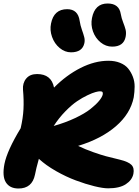

<svg xmlns="http://www.w3.org/2000/svg" viewBox="-33 -1054 789 1087"><path d="M602.1 -790Q565.9 -790 536.4 -814.2Q506.8 -838.4 493.4 -876Q480 -913.6 487.8 -952.1Q503.9 -1034.2 576.2 -1034.2Q641.6 -1034.2 650.9 -974.1Q654.8 -951.2 664.1 -927.7Q673.3 -904.3 678 -886.2Q682.6 -868.2 678.2 -845.2Q667 -790 602.1 -790ZM369.1 -757.8Q334.5 -757.8 304.9 -782.2Q275.4 -806.6 261.7 -845Q248 -883.3 255.9 -920.9Q272 -1002 347.2 -1002Q408.7 -1002 418 -936Q421.9 -910.2 430.7 -885.5Q439.5 -860.8 443.8 -844.2Q448.2 -827.6 444.8 -810.1Q433.6 -757.8 369.1 -757.8ZM71.8 13.2Q22.5 13.2 0.5 -21.2Q-21.5 -55.7 -7.8 -126Q7.3 -201.7 84 -328.1Q97.2 -384.8 99.9 -435.8Q102.5 -486.8 97.2 -545.9Q94.2 -583.5 115.2 -609.1Q136.2 -634.8 176.8 -634.8Q257.8 -634.8 272.9 -558.1Q342.3 -628.4 422.9 -669.2Q503.4 -710 581.1 -710Q618.2 -710 647 -698.2Q675.8 -686.5 692.4 -666.3Q709 -646 719.2 -619.4Q729.5 -592.8 729.2 -563.2Q729 -533.7 724.1 -502.9Q705.6 -410.6 623.3 -339.4Q541 -268.1 409.2 -228Q450.7 -208 495.4 -192.4Q540 -176.8 566.4 -169.7Q592.8 -162.6 646 -149.9Q693.8 -138.2 711.2 -120.6Q728.5 -103 722.2 -69.8Q714.8 -34.2 679.2 -11Q643.6 12.2 579.1 12.2Q549.8 12.2 501 0.2Q452.1 -11.7 396.5 -32.5Q340.8 -53.2 283.4 -85.9Q226.1 -118.7 187 -154.8Q170.9 -97.7 165 -64.9Q148.9 13.2 71.8 13.2ZM532.2 -537.1Q524.4 -537.1 507.6 -532.7Q490.7 -528.3 461.9 -514.6Q433.1 -501 403.1 -480.7Q373 -460.4 336.9 -423.6Q300.8 -386.7 271 -340.8Q337.9 -359.9 392.6 -385.7Q447.3 -411.6 479 -436.8Q510.7 -461.9 528.3 -483.4Q545.9 -504.9 548.8 -520Q550.3 -529.3 546.9 -533.2Q543.5 -537.1 532.2 -537.1Z"/></svg>

Font: Shantell Sans Irregular
Style: Italic
Weight: 800
Italic angle: -11.31°
Designer: Stephen Nixon, Anya Danilova, Shantell Martin
Foundry: Arrow Type
Version: Version 1.006;[9816181b4]